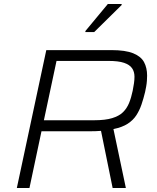

<svg xmlns="http://www.w3.org/2000/svg" viewBox="-20 -938 782 958"><path d="M64 0 211 -688H536Q606 -688 645 -672Q684 -656 699 -627.5Q714 -599 714 -561Q714 -549 713 -535Q712 -521 709.5 -507Q707 -493 704 -479Q696 -446 686 -416.5Q676 -387 660 -362.5Q644 -338 617 -320.5Q590 -303 546 -294L608 0H542L484 -285Q471 -284 457 -283.5Q443 -283 428 -283H187L127 0ZM199 -338H450Q505 -338 539.5 -348.5Q574 -359 593.5 -378Q613 -397 624 -424Q635 -451 642 -485Q646 -505 648.5 -522.5Q651 -540 651 -555Q651 -580 639 -597.5Q627 -615 599 -624.5Q571 -634 522 -634H262ZM406 -778V-783L518 -918H587V-913L450 -778Z"/></svg>

Font: Saira SemiExpanded Light
Style: Italic
Weight: 300
Width: 6
Italic angle: -12°
Designer: Hector Gatti with collaboration of the Omnibus-Type team
Foundry: Omnibus-Type
Version: Version 1.101